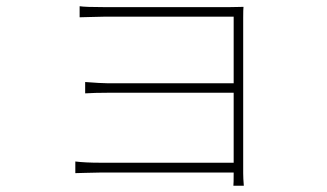

<svg xmlns="http://www.w3.org/2000/svg" viewBox="-20 -553 1040 611"><path d="M755.9 38.1H722.7Q723.6 30.3 723.6 -1V-3.9H298.8Q279.3 -3.9 252.4 -2.9Q225.6 -2 219.7 -2V-39.1Q251 -35.2 297.9 -35.2H723.6V-257.8H321.3Q282.2 -257.8 251 -255.9V-292Q301.8 -288.1 320.3 -288.1H723.6V-500H314.5Q306.6 -500 272.5 -499Q238.3 -498 233.4 -498V-533.2Q251 -530.3 314.5 -530.3H708Q720.7 -530.3 735.8 -530.8Q751 -531.2 754.9 -531.2Q753.9 -523.4 753.9 -497.1V-2Q753.9 14.6 755.9 38.1Z"/></svg>

Font: Gen Shin Gothic ExtraLight
Style: Regular
Weight: 100
Designer: [Source Han Sans]
Ryoko NISHIZUKA  (kana & ideographs); Paul D. Hunt (Latin, Greek & Cyrillic); Wenlong ZHANG  (bopomofo
Version: Version 1.002.20150607